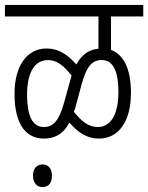

<svg xmlns="http://www.w3.org/2000/svg" viewBox="-20 -642 602 780"><path d="M0 -575H380V-444C345 -441 314 -424 290 -380C253 -422 217 -445 169 -445C90 -445 39 -375 39 -261C39 -128 92 -79 158 -79C199 -79 235 -94 262 -144C298 -102 335 -79 382 -79C462 -79 512 -149 512 -264C512 -370 478 -422 431 -439V-575H562V-622H0ZM287 -208 312 -301C331 -369 352 -398 393 -398C430 -398 461 -370 461 -269C461 -170 426 -126 377 -126C340 -126 312 -148 280 -188C283 -194 285 -201 287 -208ZM90 -258C90 -354 125 -398 175 -398C211 -398 238 -376 271 -335C269 -329 267 -321 265 -314L240 -224C221 -156 199 -126 158 -126C121 -126 90 -155 90 -258ZM114 72C114 101 130 118 152 118C177 118 191 102 191 72C191 44 177 26 153 26C129 26 114 43 114 72Z"/></svg>

Font: Noto Sans Devanagari UI ExtraCondensed Light
Style: Regular
Weight: 300
Width: 2
Designer: Jelle Bosma - Monotype Design Team
Foundry: Monotype Imaging Inc.
Version: Version 2.004